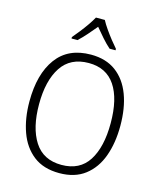

<svg xmlns="http://www.w3.org/2000/svg" viewBox="-137 -1043 954 1150"><g transform="rotate(15 340.5 -468.5)"><path d="M622 -358Q622 -252 592 -169Q562 -86 499.5 -38Q437 10 341 10Q243 10 180.5 -38.5Q118 -87 88 -170.5Q58 -254 58 -359Q58 -529 130 -627Q202 -725 343 -725Q436 -725 498 -679Q560 -633 591 -550.5Q622 -468 622 -358ZM118 -358Q118 -212 173 -126.5Q228 -41 341 -41Q454 -41 508 -125.5Q562 -210 562 -358Q562 -509 507 -591Q452 -673 343 -673Q229 -673 173.5 -588.5Q118 -504 118 -358ZM368 -947Q380 -924 399.5 -896Q419 -868 440 -841.5Q461 -815 477 -797V-788H440Q415 -810 389 -839.5Q363 -869 340 -897Q317 -869 291 -839.5Q265 -810 241 -788H204V-797Q221 -817 242 -843.5Q263 -870 282 -897.5Q301 -925 313 -947Z"/></g></svg>

Font: Noto Sans Gurmukhi SemiCondensed Light
Style: Regular
Weight: 300
Width: 4
Designer: Jelle Bosma - Monotype Design Team
Foundry: Monotype Imaging Inc.
Version: Version 2.004; ttfautohint (v1.8.4.7-5d5b)